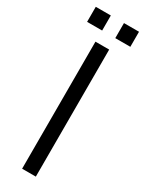

<svg xmlns="http://www.w3.org/2000/svg" viewBox="-212 -839 667 873"><g transform="rotate(30 121.0 -402.5)"><path d="M85 0V-667H157V0ZM155 -726V-805H234V-726ZM7 -726V-805H86V-726Z"/></g></svg>

Font: Maven Pro
Style: Regular
Weight: 400
Designer: Joe Prince
Foundry: Joe Prince
Version: Version 2.103